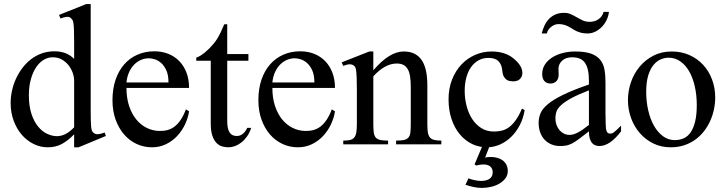

<svg xmlns="http://www.w3.org/2000/svg" viewBox="-20 -715 3597 951"><path d="M369.1 14.6H347.2V-49.8Q317.4 -18.6 286.6 -2Q255.9 14.6 216.8 14.6Q179.7 14.6 146.2 -2Q112.8 -18.6 87.6 -47.9Q62.5 -77.1 47.6 -117.4Q32.7 -157.7 32.7 -205.1Q32.7 -233.9 39.1 -264.2Q45.4 -294.4 58.1 -322.8Q70.8 -351.1 89.4 -376.2Q107.9 -401.4 131.8 -420.2Q155.8 -439 185.5 -450Q215.3 -460.9 250 -460.9Q279.3 -460.9 303.5 -451.9Q327.6 -442.9 347.2 -423.3V-506.3Q347.2 -543.5 346.4 -564.9Q345.7 -586.4 344 -598.4Q342.3 -610.4 339.4 -615.2Q336.4 -620.1 332 -624.5Q323.7 -632.8 311.3 -631.6Q298.8 -630.4 279.3 -623.5L272.5 -641.1L406.7 -694.8H429.2V-177.2Q429.2 -141.1 429.7 -119.4Q430.2 -97.7 431.6 -85Q433.1 -72.3 436 -66.4Q439 -60.5 444.3 -56.6Q453.1 -49.3 466.1 -50.3Q479 -51.3 498.5 -58.6L504.4 -41.5ZM347.2 -315.9Q347.2 -334.5 340.1 -354.5Q333 -374.5 319.8 -391.4Q306.6 -408.2 287.6 -419.4Q268.6 -430.7 244.1 -431.2Q219.2 -432.1 197.3 -419.2Q175.3 -406.2 158.9 -381.8Q142.6 -357.4 132.8 -322.3Q123 -287.1 123 -244.1Q123 -189.9 135.7 -151.4Q148.4 -112.8 168.5 -88.4Q188.5 -64 212.9 -52.5Q237.3 -41 260.7 -40.5Q284.2 -40.5 305.2 -51.5Q326.2 -62.5 347.2 -84.5Z M916.5 -163.6Q911.6 -130.9 896.5 -98.9Q881.3 -66.9 857.9 -41.7Q834.5 -16.6 802.7 -1Q771 14.6 732.4 14.6Q692.9 14.6 657.2 -1.7Q621.6 -18.1 595 -48.6Q568.4 -79.1 552.7 -122.3Q537.1 -165.5 537.1 -218.8Q537.1 -275.4 552.5 -320.3Q567.9 -365.2 595.5 -396.5Q623 -427.7 661.1 -444.3Q699.2 -460.9 744.6 -460.9Q781.7 -460.9 813.2 -448.5Q844.7 -436 867.7 -412.6Q890.6 -389.2 903.6 -355.5Q916.5 -321.8 916.5 -279.3H606.4Q606.4 -229.5 619.6 -189.9Q632.8 -150.4 655.3 -123Q677.7 -95.7 707.3 -81.3Q736.8 -66.9 769.5 -66.4Q791.5 -65.9 810.3 -71Q829.1 -76.2 845.2 -88.6Q861.3 -101.1 875.2 -121.8Q889.2 -142.6 900.9 -173.3ZM814.5 -306.6Q814.5 -343.8 803.7 -366.9Q793 -390.1 777.8 -403.3Q762.7 -416.5 746.1 -421.4Q729.5 -426.3 717.3 -426.3Q697.8 -426.3 679 -418.5Q660.2 -410.6 645 -395.5Q629.9 -380.4 619.6 -357.9Q609.4 -335.4 606.4 -306.6Z M1224.1 -81.5Q1216.3 -56.6 1203.1 -38.6Q1189.9 -20.5 1174.8 -8.8Q1159.7 2.9 1143.3 8.8Q1127 14.6 1112.3 14.6Q1096.2 14.6 1080.6 10.3Q1064.9 5.9 1052.2 -7.1Q1039.6 -20 1031.7 -43.2Q1023.9 -66.4 1023.9 -104V-414.1H952.1V-429.2Q972.2 -436.5 994.4 -454.8Q1016.6 -473.1 1035.6 -495.6Q1042.5 -503.9 1047.9 -511.2Q1053.2 -518.6 1059.6 -529.1Q1065.9 -539.6 1073.2 -555.2Q1080.6 -570.8 1090.8 -594.7H1105.5V-447.3H1210.4V-414.1H1105.5V-115.7Q1105.5 -93.8 1108.9 -79.6Q1112.3 -65.4 1118.4 -57.1Q1124.5 -48.8 1132.6 -45.4Q1140.6 -42 1149.9 -41.5Q1168 -40.5 1181.9 -51.5Q1195.8 -62.5 1204.6 -81.5Z M1639.2 -163.6Q1634.3 -130.9 1619.1 -98.9Q1604 -66.9 1580.6 -41.7Q1557.1 -16.6 1525.4 -1Q1493.7 14.6 1455.1 14.6Q1415.5 14.6 1379.9 -1.7Q1344.2 -18.1 1317.6 -48.6Q1291 -79.1 1275.4 -122.3Q1259.8 -165.5 1259.8 -218.8Q1259.8 -275.4 1275.1 -320.3Q1290.5 -365.2 1318.1 -396.5Q1345.7 -427.7 1383.8 -444.3Q1421.9 -460.9 1467.3 -460.9Q1504.4 -460.9 1535.9 -448.5Q1567.4 -436 1590.3 -412.6Q1613.3 -389.2 1626.2 -355.5Q1639.2 -321.8 1639.2 -279.3H1329.1Q1329.1 -229.5 1342.3 -189.9Q1355.5 -150.4 1377.9 -123Q1400.4 -95.7 1429.9 -81.3Q1459.5 -66.9 1492.2 -66.4Q1514.2 -65.9 1533 -71Q1551.8 -76.2 1567.9 -88.6Q1584 -101.1 1597.9 -121.8Q1611.8 -142.6 1623.5 -173.3ZM1537.1 -306.6Q1537.1 -343.8 1526.4 -366.9Q1515.6 -390.1 1500.5 -403.3Q1485.4 -416.5 1468.8 -421.4Q1452.1 -426.3 1439.9 -426.3Q1420.4 -426.3 1401.6 -418.5Q1382.8 -410.6 1367.7 -395.5Q1352.5 -380.4 1342.3 -357.9Q1332 -335.4 1329.1 -306.6Z M1941.9 0V-18.6Q1966.8 -18.6 1981.2 -21.7Q1995.6 -24.9 2003.2 -33.9Q2010.7 -43 2012.7 -59.1Q2014.6 -75.2 2014.6 -101.1V-283.7Q2014.6 -314 2011.2 -336.2Q2007.8 -358.4 1999.5 -372.6Q1991.2 -386.7 1978 -393.6Q1964.8 -400.4 1944.8 -400.4Q1916.5 -400.4 1887.5 -384.8Q1858.4 -369.1 1829.1 -336.9V-101.1Q1829.1 -74.7 1831.3 -58.6Q1833.5 -42.5 1841.3 -33.7Q1849.1 -24.9 1863.5 -21.7Q1877.9 -18.6 1902.3 -18.6V0H1680.2V-18.6Q1701.2 -18.6 1714.4 -21.7Q1727.5 -24.9 1734.9 -34.2Q1742.2 -43.5 1744.9 -59.6Q1747.6 -75.7 1747.6 -101.1V-267.6Q1747.6 -307.6 1746.6 -330.6Q1745.6 -353.5 1743.9 -365.7Q1742.2 -377.9 1739.5 -382.3Q1736.8 -386.7 1732.9 -389.6Q1716.8 -403.8 1680.2 -388.7L1672.4 -406.2L1809.1 -460H1829.1V-366.7Q1908.7 -460 1979.5 -460Q2012.2 -460 2034.7 -448Q2057.1 -436 2070.8 -414.1Q2084.5 -392.1 2090.6 -361.3Q2096.7 -330.6 2096.7 -293V-101.1Q2096.7 -76.2 2099.1 -60.1Q2101.6 -43.9 2108.9 -34.9Q2116.2 -25.9 2129.9 -22.2Q2143.6 -18.6 2166 -18.6V0Z M2495.1 131.8Q2495.1 151.9 2483.9 167.5Q2472.7 183.1 2454.6 193.8Q2436.5 204.6 2413.3 210.2Q2390.1 215.8 2366.7 215.8Q2346.2 215.8 2325.2 211.2Q2304.2 206.5 2285.6 200.2L2300.3 168.5Q2306.6 170.9 2314.7 173.3Q2322.8 175.8 2331.3 177.5Q2339.8 179.2 2347.7 180.2Q2355.5 181.2 2361.8 181.2Q2389.6 181.2 2405 170.4Q2420.4 159.7 2420.4 138.7Q2420.4 121.6 2410.4 111.6Q2400.4 101.6 2383.8 100.1Q2372.1 99.1 2360.4 100.6Q2348.6 102.1 2338.9 105L2330.6 99.1L2367.2 12.7Q2341.3 9.3 2317.9 -2Q2283.2 -19 2257.3 -50Q2231.4 -81.1 2216.6 -125Q2201.7 -168.9 2201.7 -223.1Q2201.7 -276.4 2218.8 -320.1Q2235.8 -363.8 2264.9 -394.8Q2293.9 -425.8 2332.8 -442.9Q2371.6 -460 2415 -460Q2481.9 -460 2523.9 -425.3Q2544.9 -408.2 2556.2 -390.1Q2567.4 -372.1 2567.4 -353.5Q2567.4 -336.4 2555.9 -324.2Q2544.4 -312 2521.5 -312Q2514.2 -312 2505.4 -313.5Q2496.6 -314.9 2488.5 -320.6Q2480.5 -326.2 2474.6 -337.6Q2468.8 -349.1 2467.3 -369.1Q2464.8 -395.5 2449 -411.9Q2433.1 -428.2 2399.4 -428.2Q2371.6 -428.2 2349.6 -415.8Q2327.6 -403.3 2312.5 -381.6Q2297.4 -359.9 2289.6 -330.1Q2281.7 -300.3 2281.7 -265.6Q2281.7 -226.1 2291.3 -189.5Q2300.8 -152.8 2319.3 -124.8Q2337.9 -96.7 2364.7 -80.1Q2391.6 -63.5 2426.8 -63.5Q2447.3 -63.5 2466.1 -68.1Q2484.9 -72.8 2502 -85.4Q2519 -98.1 2534.9 -120.4Q2550.8 -142.6 2565.4 -177.2L2578.6 -169.9Q2572.3 -129.4 2554.7 -95.5Q2537.1 -61.5 2512 -37.1Q2486.8 -12.7 2456.1 1Q2430.2 12.2 2402.8 14.2L2382.8 65.4Q2396 62.5 2411.6 62.5Q2427.7 62.5 2442.9 66.7Q2458 70.8 2469.5 79.1Q2481 87.4 2488 100.6Q2495.1 113.8 2495.1 131.8Z M3056.2 -64.5Q3001 8.3 2949.2 8.3Q2938.5 8.3 2929 4.9Q2919.4 1.5 2912.4 -6.8Q2905.3 -15.1 2901.1 -29.1Q2897 -43 2897 -64.5Q2867.7 -41.5 2848.4 -27.1Q2829.1 -12.7 2814.2 -4.9Q2799.3 2.9 2785.9 5.6Q2772.5 8.3 2754.9 8.3Q2731 8.3 2711.4 0.2Q2691.9 -7.8 2677.7 -22.7Q2663.6 -37.6 2655.8 -58.8Q2647.9 -80.1 2647.9 -106Q2647.9 -130.9 2657 -153.3Q2666 -175.8 2692.9 -198.5Q2719.7 -221.2 2768.6 -245.1Q2817.4 -269 2897 -296.4V-314.9Q2897 -347.2 2891.8 -369.1Q2886.7 -391.1 2876.5 -405Q2866.2 -418.9 2850.6 -425Q2835 -431.2 2813.5 -431.2Q2782.7 -431.2 2765.1 -415.3Q2747.6 -399.4 2746.1 -376.5L2747.1 -347.2Q2748 -326.2 2736.6 -313.7Q2725.1 -301.3 2706.5 -301.3Q2687 -301.3 2676.3 -313.7Q2665.5 -326.2 2665.5 -348.1Q2665.5 -374.5 2679 -395.3Q2692.4 -416 2715.1 -430.4Q2737.8 -444.8 2767.3 -452.4Q2796.9 -460 2829.1 -460Q2877.4 -460 2907 -449.5Q2936.5 -439 2952.6 -419.2Q2968.8 -399.4 2973.9 -371.1Q2979 -342.8 2979 -307.6V-155.3Q2979 -124 2980 -104Q2981 -84 2981.4 -77.1Q2983.9 -64 2988.8 -58.6Q2993.7 -53.2 3002.9 -53.2Q3007.3 -53.2 3011.2 -54.4Q3015.1 -55.7 3020.5 -59.6Q3025.9 -63.5 3034.2 -71.3Q3042.5 -79.1 3056.2 -92.8ZM2897 -267.6Q2840.3 -245.6 2807.4 -227.3Q2774.4 -209 2757.3 -192.4Q2740.2 -175.8 2735.6 -160.4Q2731 -145 2731 -128.9Q2731 -111.3 2736.3 -96.7Q2741.7 -82 2750.7 -71Q2759.8 -60.1 2772.2 -53.7Q2784.7 -47.4 2798.8 -46.9Q2817.9 -45.9 2842 -58.6Q2866.2 -71.3 2897 -96.2ZM2996.1 -656.2Q2994.1 -636.2 2985.1 -616.9Q2976.1 -597.7 2961.9 -582.8Q2947.8 -567.9 2929.4 -558.6Q2911.1 -549.3 2890.1 -549.3Q2872.1 -549.3 2858.6 -552.7Q2845.2 -556.2 2834.5 -561.3Q2823.7 -566.4 2814.7 -572.5Q2805.7 -578.6 2795.7 -583.7Q2785.6 -588.9 2773.7 -592.3Q2761.7 -595.7 2745.6 -595.7Q2735.8 -595.7 2726.1 -591.6Q2716.3 -587.4 2708.5 -580.8Q2700.7 -574.2 2695.3 -565.9Q2689.9 -557.6 2689 -549.3H2663.1Q2668.5 -570.8 2677.5 -589.6Q2686.5 -608.4 2700 -622.1Q2713.4 -635.7 2731.9 -643.6Q2750.5 -651.4 2773.9 -651.4Q2793 -651.4 2807.9 -644.5Q2822.8 -637.7 2837.2 -629.2Q2851.6 -620.6 2866.7 -613.8Q2881.8 -606.9 2900.9 -606.9Q2912.6 -606.9 2923.8 -610.1Q2935.1 -613.3 2944.3 -619.6Q2953.6 -626 2960.2 -635.3Q2966.8 -644.5 2969.7 -656.2Z M3522.5 -231.9Q3522.5 -203.1 3516.4 -173.6Q3510.3 -144 3498 -116.7Q3485.8 -89.4 3467.3 -65.4Q3448.7 -41.5 3424.3 -23.7Q3399.9 -5.9 3369.1 4.4Q3338.4 14.6 3301.8 14.6Q3254.9 14.6 3216.1 -4.4Q3177.2 -23.4 3149.2 -55.7Q3121.1 -87.9 3105.7 -130.4Q3090.3 -172.9 3090.3 -219.2Q3090.3 -264.6 3105.2 -307.9Q3120.1 -351.1 3148.2 -384.8Q3176.3 -418.5 3216.3 -439.2Q3256.3 -460 3306.6 -460Q3355 -460 3394.5 -442.4Q3434.1 -424.8 3462.6 -394Q3491.2 -363.3 3506.8 -321.5Q3522.5 -279.8 3522.5 -231.9ZM3431.2 -194.3Q3431.2 -244.1 3421.4 -287.1Q3411.6 -330.1 3393.6 -361.6Q3375.5 -393.1 3349.6 -411.1Q3323.7 -429.2 3291.5 -429.2Q3272.5 -429.2 3252.7 -420.9Q3232.9 -412.6 3216.8 -393.1Q3200.7 -373.5 3190.7 -341.1Q3180.7 -308.6 3180.7 -259.8Q3180.7 -211.9 3190.7 -168.5Q3200.7 -125 3219.2 -92.3Q3237.8 -59.6 3263.9 -40.3Q3290 -21 3322.3 -21Q3346.7 -21 3366.7 -30Q3386.7 -39.1 3400.9 -59.6Q3415 -80.1 3423.1 -113.3Q3431.2 -146.5 3431.2 -194.3Z"/></svg>

Font: Doulos SIL Am
Style: Regular
Weight: 400
Designer: Walt Agee, Victor Gaultney, Peter Martin, Debbi Hosken, Becca Hirsbrunner
Foundry: SIL International
Version: Version 5.000